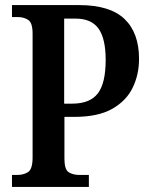

<svg xmlns="http://www.w3.org/2000/svg" viewBox="-20 -734 584 754"><path d="M27 0V-47H48Q73 -47 90.5 -58.5Q108 -70 108 -116V-602Q108 -645 90.5 -656Q73 -667 50 -667H27V-714H291Q412 -714 469 -659.5Q526 -605 526 -503Q526 -441 501 -389.5Q476 -338 420.5 -306.5Q365 -275 272 -275H233V-111Q233 -68 250 -57.5Q267 -47 291 -47H329V0ZM264 -327Q333 -327 364 -367Q395 -407 395 -499Q395 -582 367 -621.5Q339 -661 276 -661H232V-327Z"/></svg>

Font: Noto Serif Myanmar Cond SemBd
Style: Regular
Weight: 600
Width: 3
Designer: Ben Mitchell and the Monotype Design Team
Foundry: Monotype Imaging Inc.
Version: Version 2.106; ttfautohint (v1.8.4.7-5d5b)